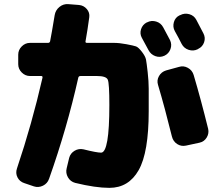

<svg xmlns="http://www.w3.org/2000/svg" viewBox="-20 -847 1040 927"><path d="M774 -578Q752 -568 730 -576Q708 -584 697 -605Q692 -614 665 -664Q654 -684 661 -706Q668 -728 689 -739H690Q711 -750 734 -743Q757 -736 768 -715Q779 -695 801 -653Q811 -632 803 -610Q795 -588 774 -578ZM850 -774Q871 -785 894 -778.5Q917 -772 928 -751Q961 -688 962 -686Q973 -665 965.5 -643Q958 -621 937 -611L934 -609Q913 -599 890.5 -606.5Q868 -614 857 -635Q852 -645 841 -666Q830 -687 824 -697Q813 -717 819.5 -740Q826 -763 847 -773ZM448 -640Q504 -640 530 -640Q556 -640 590.5 -633.5Q625 -627 636.5 -623Q648 -619 665 -597Q682 -575 685 -559Q688 -543 693 -498.5Q698 -454 698 -419Q698 -384 698 -310Q698 -111 649.5 -25.5Q601 60 508 60Q441 60 343 36Q320 30 308 9Q296 -12 302 -35L314 -85Q320 -107 340 -119Q360 -131 383 -126Q447 -110 468 -110Q508 -110 508 -340Q508 -444 500.5 -462Q493 -480 448 -480H369Q360 -480 358 -472Q304 -230 217 16Q209 39 187.5 49.5Q166 60 144 53L97 37Q75 30 64.5 9.5Q54 -11 62 -34Q134 -248 185 -471Q187 -480 179 -480H125Q102 -480 85 -497Q68 -514 68 -537V-583Q68 -606 85 -623Q102 -640 125 -640H212Q220 -640 222 -648Q229 -683 244 -774Q248 -798 267 -813.5Q286 -829 310 -827L361 -823Q384 -821 399 -803.5Q414 -786 411 -764Q403 -704 393 -648Q391 -640 400 -640ZM915 -485Q950 -367 985 -225Q990 -203 978 -183Q966 -163 943 -158L878 -144Q855 -139 835.5 -151.5Q816 -164 810 -188Q776 -326 743 -437Q736 -459 747.5 -479.5Q759 -500 782 -507L844 -524Q866 -531 887 -519.5Q908 -508 915 -485Z"/></svg>

Font: Rounded Mplus 1c Black
Style: Regular
Weight: 900
Version: Version 1.059.20150529